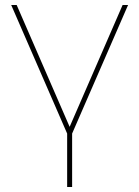

<svg xmlns="http://www.w3.org/2000/svg" viewBox="-20 -539 560 772"><path d="M250 213V-2L25 -519H47L260 -29L473 -519H495L270 -2V213Z"/></svg>

Font: Raleway-v4020 Thin
Style: Regular
Weight: 250
Designer: Matt McInerney, Pablo Impallari, Rodrigo Fuenzalida
Foundry: Matt McInerney, Pablo Impallari, Rodrigo Fuenzalida
Version: Version 4.020;PS 004.020;hotconv 1.0.88;makeotf.lib2.5.64775